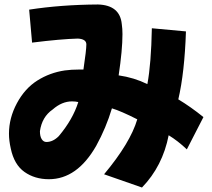

<svg xmlns="http://www.w3.org/2000/svg" viewBox="-20 -778 944 856"><path d="M187 -145Q216 -145 242 -171Q305 -246 329 -323Q317 -326 301 -326Q256 -326 215 -290Q167 -257 158 -193Q158 -170 166 -157.5Q174 -145 187 -145ZM613 58 444 -1Q561 -141 592 -246Q519 -283 479 -295Q453 -208 409 -128Q324 21 198 21Q135 21 89 -11.5Q43 -44 28 -116Q20 -151 20 -182Q20 -252 55.5 -318Q91 -384 146.5 -419Q202 -454 269 -464Q298 -468 334 -468H352Q365 -555 365 -580Q365 -604 327 -606Q251 -604 123 -588L110 -735Q252 -757 417 -758Q515 -755 523 -670Q526 -650 526 -626Q526 -555 509 -442Q578 -432 637 -403Q654 -493 657 -652L809 -638Q803 -455 775 -335Q830 -302 887 -256L813 -112Q773 -150 732 -175Q705 -37 613 58Z"/></svg>

Font: KN Bobohei
Style: Bold
Weight: 700
Designer: Kingnam Type Foundry
Version: Version 1.710;March 18, 2023